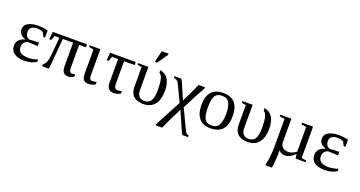

<svg xmlns="http://www.w3.org/2000/svg" viewBox="-47 -1470 4592 2451"><g transform="rotate(20 2249.5 -245.0)"><path d="M247 -41V-39Q315 -39 391 -64V-32Q323 12 223 12Q139 12 89 -23Q39 -58 39 -129Q39 -176 70 -206Q101 -236 148 -246V-249Q58 -279 58 -353Q58 -413 112 -441.5Q166 -470 246 -470Q314 -470 377 -453V-357H354L326 -412Q292 -432 243 -432Q196 -432 168.5 -411.5Q141 -391 141 -350Q141 -281 201 -264Q252 -270 311 -270H326V-223H311Q278 -223 192 -229Q123 -209 123 -136Q123 -89 157.5 -65Q192 -41 247 -41Z M899 -17Q866 10 823 10Q736 10 736 -96V-418H596Q570 -107 566 -65Q561 -21 557 0H467V-22Q491 -47 502 -65.5Q513 -84 520 -116Q525 -140 530 -188L550 -418H485L462 -355H434L444 -459H910V-418H818V-104Q818 -41 860 -41Q872 -41 899 -49Z M1092 10Q1010 10 1010 -96V-425L945 -437V-459H1091V-104Q1091 -41 1132 -41Q1152 -41 1189 -49V-17Q1151 10 1092 10Z M1442 10Q1395 10 1371 -18Q1347 -46 1347 -96V-418H1265L1242 -355H1214L1224 -459H1572V-418H1428V-104Q1428 -41 1479 -41Q1497 -41 1532 -49V-17Q1520 -7 1492 1.5Q1464 10 1442 10Z M2049 -234 2048 -232Q2048 -120 1995.5 -54Q1943 12 1843 12Q1757 12 1710.5 -31Q1664 -74 1664 -157V-423L1605 -435V-457H1745V-136Q1745 -87 1770.5 -58.5Q1796 -30 1843 -30Q1905 -30 1932 -75Q1959 -120 1959 -224Q1959 -310 1947 -362Q1935 -414 1903 -434L1902 -470Q1979 -454 2014 -395Q2049 -336 2049 -234ZM1803 -544V-560L1837 -703H1928V-685L1830 -544Z M2453 213Q2438 203 2420 155L2316 -81Q2222 103 2174 213H2087V197Q2114 147 2277 -160L2165 -394Q2149 -428 2098 -437V-459H2188Q2201 -451 2214 -417L2306 -204Q2381 -352 2426 -459H2511V-440Q2440 -317 2345 -126L2475 148Q2492 185 2527 191V213Z M2760 -471Q2971 -471 2971 -232Q2971 10 2756 10Q2650 10 2598.5 -53.5Q2547 -117 2547 -232Q2547 -471 2760 -471ZM2883 -232Q2883 -329 2855.5 -380.5Q2828 -432 2756 -432Q2719 -432 2694 -418Q2669 -404 2656.5 -375.5Q2644 -347 2639.5 -313.5Q2635 -280 2635 -232Q2635 -183 2639.5 -149.5Q2644 -116 2656.5 -87Q2669 -58 2694 -43.5Q2719 -29 2756 -29Q2828 -29 2855.5 -81.5Q2883 -134 2883 -232Z M3465 -234 3464 -232Q3464 -120 3411.5 -54Q3359 12 3259 12Q3173 12 3126.5 -31Q3080 -74 3080 -157V-423L3021 -435V-457H3161V-136Q3161 -87 3186.5 -58.5Q3212 -30 3259 -30Q3321 -30 3348 -75Q3375 -120 3375 -224Q3375 -310 3363 -362Q3351 -414 3319 -434L3318 -470Q3395 -454 3430 -395Q3465 -336 3465 -234Z M3787 -47V-46Q3843 -46 3900 -88V-424L3831 -436V-458H3981V-33L4047 -21V1H3912L3902 -58Q3859 -18 3828 -4Q3797 10 3771 10Q3713 10 3683 -28Q3683 109 3666 213H3579V191Q3589 157 3597 86.5Q3605 16 3605 -34V-425L3536 -437V-459H3686V-141Q3686 -98 3714 -72.5Q3742 -47 3787 -47Z M4327 -41V-39Q4395 -39 4471 -64V-32Q4403 12 4303 12Q4219 12 4169 -23Q4119 -58 4119 -129Q4119 -176 4150 -206Q4181 -236 4228 -246V-249Q4138 -279 4138 -353Q4138 -413 4192 -441.5Q4246 -470 4326 -470Q4394 -470 4457 -453V-357H4434L4406 -412Q4372 -432 4323 -432Q4276 -432 4248.5 -411.5Q4221 -391 4221 -350Q4221 -281 4281 -264Q4332 -270 4391 -270H4406V-223H4391Q4358 -223 4272 -229Q4203 -209 4203 -136Q4203 -89 4237.5 -65Q4272 -41 4327 -41Z"/></g></svg>

Font: Libra Serif Modern
Style: Regular
Weight: 400
Designer: Stefan Peev, Context Ltd
Foundry: Stefan Peev, Context Ltd
Version: Version 1.000